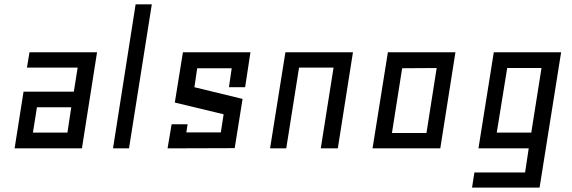

<svg xmlns="http://www.w3.org/2000/svg" viewBox="-20 -680 2622 880"><path d="M318.4 -259.8 335.9 -370.1H103.5L115.2 -440.4H424.8L355.5 0H46.9L87.9 -259.8ZM306.6 -188.5H149.4L130.9 -72.3H289.1Z M601.6 -660.2 498 0H571.3L675.8 -660.2Z M834 -73.2 839.8 -110.4H766.6L748 0L1055.7 -1L1091.8 -226.6L871.1 -280.3L883.8 -367.2H1042L1029.3 -280.3H1103.5L1127.9 -440.4H818.4L781.2 -210L1004.9 -156.2L992.2 -73.2Z M1528.3 0 1597.7 -440.4H1288.1L1217.8 0H1292L1350.6 -370.1H1508.8L1450.2 0Z M1687.5 0 1757.8 -440.4H2067.4L1998 0ZM1981.4 -368.2 1823.2 -367.2 1776.4 -70.3H1934.6Z M2403.3 0 2386.7 110.4H2154.3L2143.6 179.7H2453.1L2551.8 -440.4H2243.2L2172.9 0ZM2415 -72.3H2256.8L2304.7 -368.2H2461.9Z"/></svg>

Font: Geo
Style: Oblique
Weight: 500
Italic angle: -11°
Version: Version 001.2